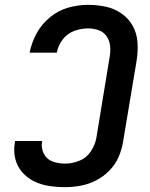

<svg xmlns="http://www.w3.org/2000/svg" viewBox="-20 -763 616 791"><path d="M248 8Q280 8 312.5 2Q345 -4 375.5 -19.5Q406 -35 430.5 -60Q455 -85 468.5 -116Q482 -147 487 -179L543 -514Q549 -552 546.5 -588.5Q544 -625 527 -656Q510 -687 480.5 -707.5Q451 -728 415.5 -735.5Q380 -743 342 -743Q302 -743 261 -731.5Q220 -720 185.5 -691.5Q151 -663 130.5 -625Q110 -587 102 -546H214Q219 -575 238 -600Q257 -625 285.5 -635.5Q314 -646 342 -646Q365 -646 385.5 -639Q406 -632 418.5 -614.5Q431 -597 433.5 -574.5Q436 -552 432 -530L377 -195Q372 -166 354 -139Q336 -112 306.5 -100.5Q277 -89 248 -89Q221 -89 197 -97.5Q173 -106 161 -129Q149 -152 153 -178L154 -182H42Q41 -178 41 -174Q35 -140 43 -108.5Q51 -77 71.5 -53.5Q92 -30 120.5 -16Q149 -2 181.5 3Q214 8 248 8Z"/></svg>

Font: Iosevka Sparkle SmBdObl
Style: Regular
Weight: 600
Italic angle: -9°
Designer: Belleve Invis
Foundry: Belleve Invis
Version: Version 4.5.0; ttfautohint (v1.8.3)